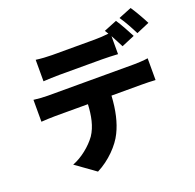

<svg xmlns="http://www.w3.org/2000/svg" viewBox="-161 -1045 1322 1302"><g transform="rotate(-20 500.0 -394.5)"><path d="M994 -742C977 -776 941 -840 915 -878L821 -840C848 -802 880 -743 900 -702ZM612 -617C650 -617 691 -615 728 -613V-743C745 -712 762 -679 775 -653L870 -693C852 -728 817 -793 792 -830L698 -792C703 -784 709 -775 714 -766C681 -762 645 -760 612 -760H306C272 -760 224 -763 190 -768V-613C223 -615 271 -617 306 -617ZM184 -511C153 -511 114 -514 83 -518V-360C111 -362 155 -364 184 -364H420C416 -284 402 -209 363 -151C323 -95 253 -38 186 -13L328 89C419 43 497 -38 531 -109C565 -177 584 -261 590 -364H808C838 -364 880 -363 907 -361V-518C879 -513 829 -511 808 -511Z"/></g></svg>

Font: Noto Sans T Chinese Black
Style: Bold
Weight: 900
Designer: Ryoko NISHIZUKA (kana & ideographs); Paul D. Hunt (Latin, Greek & Cyrillic); Wenlong ZHANG (bopomofo); Sandoll Communica
Foundry: Adobe Systems Incorporated
Version: Version 1.000;PS 1;hotconv 1.0.78;makeotf.lib2.5.61930